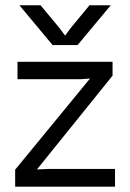

<svg xmlns="http://www.w3.org/2000/svg" viewBox="-20 -703 490 723"><path d="M37.1 0V-64L318.8 -407.2L284.2 -404.8H45.9V-470.2H403.8V-418L119.1 -64.9L163.1 -66.9H413.1V0ZM53.2 -683.1H132.8L204.1 -597.2L225.1 -568.8L246.1 -597.2L316.9 -683.1H397L272 -533.2H178.2Z"/></svg>

Font: Kreadon
Style: Regular
Weight: 400
Designer: kohakuno
Foundry: StudioGnu
Version: Version 1.000;Glyphs 3.1.2 (3151)